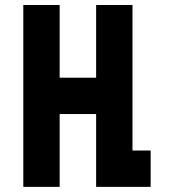

<svg xmlns="http://www.w3.org/2000/svg" viewBox="-20 -728 678 748"><path d="M496.1 -141.6H566.9V0H354.5V-283.7H212.4V0H70.8V-708.5H212.4V-425.3H354.5V-708.5H496.1Z"/></svg>

Font: Blazma
Style: Regular
Weight: 400
Designer: GGBotNet
Version: 1.00